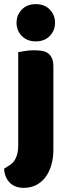

<svg xmlns="http://www.w3.org/2000/svg" viewBox="-27 -731 334 928"><path d="M53 -621Q53 -659 78.5 -685Q104 -711 146 -711Q188 -711 213.5 -685Q239 -659 239 -621Q239 -583 213.5 -557Q188 -531 146 -531Q104 -531 78.5 -557Q53 -583 53 -621ZM19 68Q41 54 51 29.5Q61 5 61 -25V-479Q72 -481 93.5 -484.5Q115 -488 137 -488Q159 -488 176.5 -485Q194 -482 206 -473Q218 -464 224.5 -448.5Q231 -433 231 -408V-9Q231 33 221 67Q211 101 192.5 125.5Q174 150 147.5 163.5Q121 177 88 177Q44 177 19 150.5Q-6 124 -7 84Z"/></svg>

Font: Baloo Bhaijaan
Style: Regular
Weight: 400
Designer: Devika Bhansali and Ek Type
Foundry: Ek Type
Version: Version 1.443;PS 1.000;hotconv 16.6.51;makeotf.lib2.5.65220;